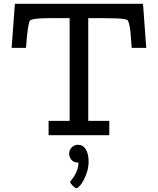

<svg xmlns="http://www.w3.org/2000/svg" viewBox="-20 -709 829 1007"><path d="M41 -458 58.1 -689H730L747.1 -458H670.9Q667 -516.1 664.1 -543Q661.1 -569.8 656.5 -585.9Q651.9 -602.1 647.5 -604.5Q643.1 -606.9 631.8 -608.9Q606 -613.8 522 -613.8H442.9V-75.2H553.2V0H234.9V-75.2H345.2V-613.8H241.2Q149.4 -613.8 137.2 -601.1Q126 -588.9 116.2 -458ZM342.8 97.2Q342.8 78.1 356 64.2Q369.1 50.3 389.2 50.3Q415 50.3 429.9 74.2Q444.8 98.1 444.8 138.2Q444.8 174.3 430.9 208.7Q417 243.2 402.6 260.7Q388.2 278.3 380.9 278.3Q375 278.3 361.6 265.1Q348.1 252 348.1 245.1Q348.1 242.2 358.2 230.7Q368.2 219.2 379.2 196.3Q390.1 173.3 392.1 144Q366.2 144 354.5 129.2Q342.8 114.3 342.8 97.2Z"/></svg>

Font: CMU Concrete
Style: Bold
Weight: 700
Version: Version 0.7.0